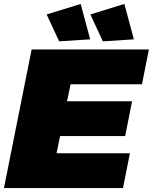

<svg xmlns="http://www.w3.org/2000/svg" viewBox="-25 -951 773 971"><path d="M693 -525H332L314 -439H643L608 -263H279L261 -176H632L597 0H-5L135 -701H728ZM383 -931 431 -752 274 -742 211 -878ZM604 -931 652 -752 495 -742 432 -878Z"/></svg>

Font: Gontserrat Black
Style: Italic
Weight: 900
Italic angle: -11.3°
Designer: Julieta Ulanovsky
Foundry: Julieta Ulanovsky
Version: Version 6.001